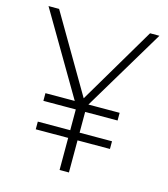

<svg xmlns="http://www.w3.org/2000/svg" viewBox="-108 -808 781 893"><g transform="rotate(15 282.0 -361.5)"><path d="M262 0V-303L15 -723H66L284 -351L504 -723H549L307 -319V0ZM106 -154V-191L463 -192V-155ZM106 -291V-328L463 -329V-292Z"/></g></svg>

Font: Public Sans Thin Thin
Style: Regular
Weight: 250
Version: Version 2.001